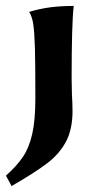

<svg xmlns="http://www.w3.org/2000/svg" viewBox="-48 -437 321 646"><path d="M-28 154Q8 122 29 91Q50 60 60.5 13.5Q71 -33 71 -106Q71 -221 69.5 -274.5Q68 -328 64 -355Q60 -382 50 -397Q87 -408 122 -412.5Q157 -417 200 -417Q193 -357 193 -172L194 -120Q196 -88 196 -63Q196 -2 174 39.5Q152 81 110.5 112.5Q69 144 -9 189Z"/></svg>

Font: Mirza
Style: Bold
Weight: 700
Designer: Arabic design by Kourosh Beigpour, Latin design by Eduardo Tunni, engineering by Lasse Fister
Version: Version 1.0010g